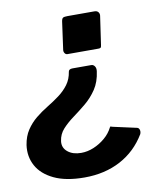

<svg xmlns="http://www.w3.org/2000/svg" viewBox="-94 -595 707 836"><g transform="rotate(-10 259.5 -177.5)"><path d="M234 -511Q236 -524 241.5 -527Q247 -530 261 -530H380Q392 -530 397.5 -522.5Q403 -515 401 -505L383 -381Q382 -372 379.5 -369.5Q377 -367 369 -367H232Q225 -367 220.5 -373.5Q216 -380 217 -388ZM476 2Q483 4 485.5 12.5Q488 21 484 31Q442 101 372.5 138Q303 175 213 175Q131 175 78.5 150Q26 125 3.5 83.5Q-19 42 -12 -8Q-6 -46 12 -73Q30 -100 54.5 -120Q79 -140 107 -157Q135 -174 160 -192.5Q185 -211 202.5 -234.5Q220 -258 225 -291Q227 -302 243 -302H326Q335 -302 341 -293.5Q347 -285 345 -271Q339 -225 317.5 -193Q296 -161 267.5 -137.5Q239 -114 211 -93.5Q183 -73 163 -51Q143 -29 139 1Q135 30 157.5 48.5Q180 67 217 67Q245 67 272.5 55.5Q300 44 323 24.5Q346 5 359 -21Q364 -26 363.5 -24.5Q363 -23 372 -21Z"/></g></svg>

Font: Libre Franklin Thin
Style: Bold Italic
Weight: 700
Italic angle: -8°
Version: Version 3.000